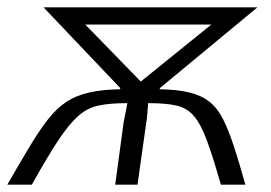

<svg xmlns="http://www.w3.org/2000/svg" viewBox="-40 -505 740 525"><path d="M-20 0Q15 -61 41.5 -105Q68 -149 91.5 -179Q115 -209 141.5 -226.5Q168 -244 203.5 -252Q239 -260 288 -261L289 -264L79 -485H664L397 -264V-261Q446 -260 478.5 -252Q511 -244 533 -226.5Q555 -209 570 -179Q585 -149 599.5 -105Q614 -61 631 0H564Q542 -77 525.5 -121.5Q509 -166 490 -188Q471 -210 442 -216.5Q413 -223 365 -223Q364 -209 363 -195.5Q362 -182 360 -170L336 0H275L298 -170Q300 -182 303 -195.5Q306 -209 308 -223Q261 -223 230 -216.5Q199 -210 174 -188Q149 -166 119.5 -121.5Q90 -77 47 0ZM345 -282 538 -438H193Z"/></svg>

Font: Exo 2 Light
Style: Italic
Weight: 300
Italic angle: -8°
Designer: Natanael Gama
Foundry: Natanael Gama
Version: Version 2.010